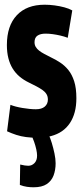

<svg xmlns="http://www.w3.org/2000/svg" viewBox="-20 -574 351 814"><path d="M10 -17.4 24.2 -129.6Q34 -125.6 47.4 -122.1Q60.8 -118.6 75.6 -116.2Q90.4 -113.8 104.8 -112.3Q119.2 -110.8 132 -110.8Q156.8 -110.8 169.9 -122.1Q183 -133.4 183 -152Q183 -165.8 176.6 -175.7Q170.2 -185.6 158.8 -193.4Q147.4 -201.2 133 -208.7Q118.6 -216.2 102.2 -224.2Q80.2 -234.8 62.9 -249.4Q45.6 -264 33.7 -283.3Q21.8 -302.6 15.5 -327.3Q9.2 -352 9.2 -383.2Q9.2 -464.4 51.1 -509.2Q93 -554 169.2 -554Q190 -554 211.6 -551.1Q233.2 -548.2 253 -542.9Q272.8 -537.6 286.4 -529.8L267.2 -413.8Q251.8 -419.6 235.6 -423.3Q219.4 -427 203.7 -429.2Q188 -431.4 173 -431.4Q151.6 -431.4 139 -423Q126.4 -414.6 126.4 -395Q126.4 -383.6 131.6 -375Q136.8 -366.4 145.7 -359.4Q154.6 -352.4 167.2 -345.7Q179.8 -339 194.8 -331.4Q215.6 -321.6 235 -308.9Q254.4 -296.2 269.8 -277.2Q285.2 -258.2 294.5 -229.4Q303.8 -200.6 303.8 -157.6Q303.8 -125.2 296.9 -99Q290 -72.8 276.3 -52.2Q262.6 -31.6 242.8 -17.9Q223 -4.2 196.5 2.9Q170 10 138 10Q112.8 10 90.6 7.1Q68.4 4.2 48.9 -2.2Q29.4 -8.6 10 -17.4ZM65.6 123.6Q77.2 126.2 84.9 127.5Q92.6 128.8 100 128.8Q115 128.8 126.1 117.5Q137.2 106.2 137.2 85.8Q137.2 74.8 133.9 59.5Q130.6 44.2 124.7 27.3Q118.8 10.4 111 -4.2H185.8Q193 10.4 199.6 32.2Q206.2 54 211 76.9Q215.8 99.8 215.8 118Q215.8 146.8 207.1 169.9Q198.4 193 178.1 206.5Q157.8 220 122.2 220Q108.6 220 94.2 218Q79.8 216 64.2 210Z"/></svg>

Font: Georama ExtraCondensed Thin
Style: Regular
Weight: 100
Width: 2
Designer: Jean-Baptiste Levee
Foundry: Production Type
Version: Version 1.001